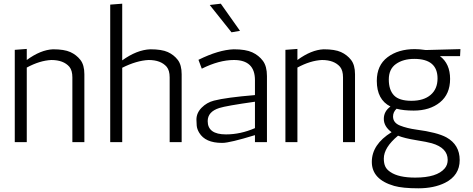

<svg xmlns="http://www.w3.org/2000/svg" viewBox="-20 -770 2564 1040"><path d="M125 -445Q200 -500 267 -503Q328 -503 361 -488Q394 -473 415.5 -445.5Q437 -418 437 -368V0H372V-351Q372 -388 356 -408Q324 -445 258 -445Q195 -442 125 -404V0H60V-500L125 -505Z M642 -443Q721 -500 794 -503Q856 -503 889 -488Q922 -473 943 -445.5Q964 -418 964 -368V0H899V-351Q899 -388 883 -408Q851 -445 785 -445Q720 -442 642 -403V0H577V-745L642 -750Z M1055 -446Q1164 -500 1246 -503Q1311 -503 1346.5 -486.5Q1382 -470 1404 -440.5Q1426 -411 1426 -358V0H1361V-38Q1224 4 1185 4Q1183 4 1182 4Q1092 4 1059 -51Q1047 -71 1045.5 -90Q1044 -109 1044 -122Q1044 -158 1072 -186.5Q1100 -215 1139 -225Q1205 -242 1361 -255V-336Q1361 -445 1247 -445Q1167 -445 1073 -398ZM1105 -114Q1105 -42 1204 -42Q1283 -42 1361 -76V-219Q1205 -197 1168 -185Q1105 -165 1105 -114ZM1234 -595 1116 -743 1176 -750 1280 -603Z M1591 -445Q1666 -500 1733 -503Q1794 -503 1827 -488Q1860 -473 1881.5 -445.5Q1903 -418 1903 -368V0H1838V-351Q1838 -388 1822 -408Q1790 -445 1724 -445Q1661 -442 1591 -404V0H1526V-500L1591 -505Z M2095 -193Q2021 -230 2021 -332Q2021 -416 2079 -460Q2137 -504 2227 -504Q2251 -504 2286 -499L2474 -504L2472 -466H2363Q2418 -425 2418 -342.5Q2418 -260 2363 -215.5Q2308 -171 2221 -171Q2165 -171 2128 -181Q2109 -163 2109 -139Q2109 -105 2146.5 -90Q2184 -75 2235 -68Q2348 -53 2398 -26Q2470 14 2470 97Q2470 180 2391 220Q2331 250 2246 250Q2161 250 2115 237Q1994 202 1994 107Q1994 12 2101 -54Q2059 -85 2059 -126Q2059 -167 2095 -193ZM2405 96Q2405 31 2319 6Q2295 -1 2233 -11Q2171 -21 2136 -35Q2059 29 2059 89Q2059 115 2067 132Q2075 149 2095 162Q2139 192 2229 192Q2347 192 2389 142Q2405 123 2405 96ZM2350 -345Q2350 -451 2224 -451Q2164 -451 2125 -423.5Q2086 -396 2086 -339.5Q2086 -283 2114 -253.5Q2142 -224 2208.5 -224Q2275 -224 2312.5 -256Q2350 -288 2350 -345Z"/></svg>

Font: Antic
Style: Regular
Weight: 400
Designer: Santiago Orozco
Foundry: Typemade
Version: Version 1.0012